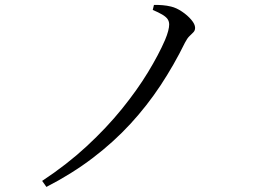

<svg xmlns="http://www.w3.org/2000/svg" viewBox="-20 -728 1040 768"><path d="M591 -688.3 595.8 -708.3Q613.5 -708.6 630.6 -707.2Q647.6 -705.8 664.4 -701.7Q685.8 -696.6 708 -681.6Q730.2 -666.7 745.3 -648.8Q760.4 -630.9 760.4 -616.8Q760.4 -606.1 753.8 -599.2Q747.2 -592.3 738.1 -583.7Q728.9 -575.1 719.7 -557.1Q676.1 -468.2 622.4 -386.8Q568.7 -305.5 502.1 -233Q435.5 -160.6 352.3 -97.1Q269.1 -33.6 165.7 19.7L148.6 -4.4Q247.2 -69.3 327 -143.2Q406.7 -217 467.9 -292.7Q529 -368.3 572 -439.1Q615 -509.9 640.2 -568.2Q648.8 -588.6 652.7 -604Q656.7 -619.4 656.7 -629.8Q656.7 -642.5 650.2 -651.8Q643.7 -661 629 -669.7Q614.3 -678.4 591 -688.3Z"/></svg>

Font: Noto Serif JP
Style: Regular
Weight: 200
Designer: Ryoko NISHIZUKA 西塚涼子 (kana & ideographs); Frank Grießhammer (Latin, Greek & Cyrillic); Wenlong ZHANG 张文龙 (bopomofo); San
Foundry: Adobe
Version: Version 2.001;hotconv 1.1.0;makeotfexe 2.6.0